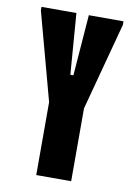

<svg xmlns="http://www.w3.org/2000/svg" viewBox="-81 -754 573 807"><g transform="rotate(10 205.5 -350.0)"><path d="M131 0V-311L30 -685V-700H179L199 -440H212L232 -700H380V-685L280 -311V0Z"/></g></svg>

Font: Vina Sans
Style: Regular
Weight: 400
Designer: Andree Nguyen
Foundry: Nguyen Type Foundry
Version: Version 1.002; ttfautohint (v1.8.4.7-5d5b);gftools[0.9.28]